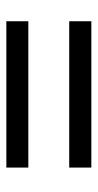

<svg xmlns="http://www.w3.org/2000/svg" viewBox="130 -637 310 610"><g transform="rotate(-90 285.0 -332.0)"><path d="M522.5 -267.1V-196.8H57.6V-267.1ZM522.5 -466.8V-397H57.6V-466.8Z"/></g></svg>

Font: Liberation Serif
Style: Bold Italic
Weight: 700
Italic angle: -16.333°
Designer: Steve Matteson
Foundry: Ascender Corporation
Version: Version 2.1.5